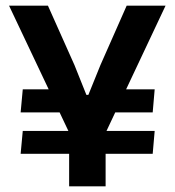

<svg xmlns="http://www.w3.org/2000/svg" viewBox="-20 -659 618 679"><path d="M325.5 -261.5 346.5 -343H527L520 -261.5ZM60.5 -196H527L520 -115H53ZM230 -343 251.5 -261.5H53L60.5 -343ZM231.5 -175.5 12 -639H149.5L243.5 -428.5L285.5 -323.5H292.5L335 -428.5L428 -639H565.5L347 -175.5ZM224.5 0V-294.5H353.5V0Z"/></svg>

Font: Anek Telugu Medium SemiBold
Style: Regular
Weight: 600
Version: Version 1.003